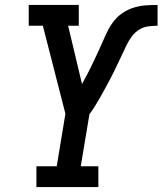

<svg xmlns="http://www.w3.org/2000/svg" viewBox="-20 -755 656 775"><path d="M127 0V-84H209L244 -296L153 -651H96V-735H298V-651H255L311 -416Q323 -437 334 -458.5Q345 -480 355.5 -502Q366 -524 376 -545.5Q386 -567 395.5 -589Q405 -611 416 -633Q427 -655 443 -674Q459 -693 480 -706Q501 -719 524 -725.5Q547 -732 570 -733.5Q593 -735 616 -735V-651Q597 -651 578 -648.5Q559 -646 542 -635.5Q525 -625 512.5 -608.5Q500 -592 491.5 -574Q483 -556 474.5 -538Q466 -520 457.5 -502.5Q449 -485 440.5 -467Q432 -449 422.5 -431.5Q413 -414 403.5 -396.5Q394 -379 384 -361.5Q374 -344 363.5 -327Q353 -310 341 -294L306 -84H377V0Z"/></svg>

Font: Iosevka Slab Medium Extended
Style: Italic
Weight: 500
Width: 7
Italic angle: -9°
Monospace: yes
Designer: Belleve Invis
Foundry: Belleve Invis
Version: Version 11.1.0; ttfautohint (v1.8.3)